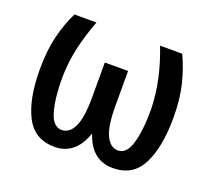

<svg xmlns="http://www.w3.org/2000/svg" viewBox="-98 -652 868 788"><g transform="rotate(20 336.5 -258.5)"><path d="M197.3 -528.3Q171.9 -461.9 157.7 -398.7Q143.6 -335.4 142.6 -268.6Q142.6 -177.2 158.9 -121.1Q175.3 -64.9 213.4 -64.9Q247.1 -64.9 266.4 -104.7Q285.6 -144.5 285.6 -233.9V-385.7H387.2V-233.9Q387.2 -144.5 406.5 -104.7Q425.8 -64.9 459 -64.9Q496.6 -64.9 513.2 -120.8Q529.8 -176.8 529.8 -268.6Q528.3 -335.4 514.4 -398.9Q500.5 -462.4 475.1 -528.3H571.8Q597.7 -473.1 612.8 -411.1Q627.9 -349.1 627.9 -268.6Q627.9 -140.1 589.6 -64.9Q551.3 10.3 463.4 10.3Q417.5 10.3 385.7 -15.4Q354 -41 336.9 -92.3H335.4Q317.9 -41 286.1 -15.4Q254.4 10.3 209.5 10.3Q121.1 10.3 82.8 -65.2Q44.4 -140.6 44.4 -268.6Q44.4 -349.6 59.3 -411.6Q74.2 -473.6 101.1 -528.3Z"/></g></svg>

Font: Franco
Style: Regular
Weight: 400
Designer: Google
Version: Version 1.200311; 2013